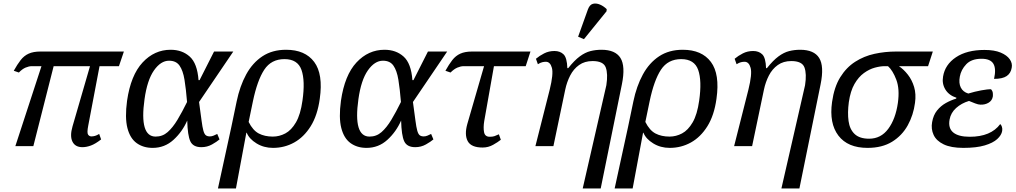

<svg xmlns="http://www.w3.org/2000/svg" viewBox="-20 -828 5755 1088"><path d="M67 0 215 -453H160Q144 -453 125 -445Q106 -437 87 -417L58 -427Q78 -463 97 -487.5Q116 -512 142.5 -524Q169 -536 209 -536H682L654 -453H544L480 -116Q472 -76 479 -65.5Q486 -55 498 -55Q508 -55 518.5 -58Q529 -61 542 -69L553 -38Q521 -13 495.5 -3.5Q470 6 447 6Q406 6 390.5 -25.5Q375 -57 391 -112L490 -453H284L169 0Z M845 10Q792 10 754.5 -17Q717 -44 702 -102.5Q687 -161 700 -257Q721 -402 788 -474Q855 -546 947 -546Q1012 -546 1055 -507.5Q1098 -469 1105 -374H1111L1193 -536H1302L1108 -250Q1117 -185 1122 -146Q1127 -107 1132.5 -87.5Q1138 -68 1146.5 -61.5Q1155 -55 1169 -55Q1180 -55 1190.5 -59.5Q1201 -64 1211 -69L1224 -38Q1209 -25 1181.5 -9.5Q1154 6 1121 6Q1074 6 1058.5 -27.5Q1043 -61 1041 -145Q1013 -81 963 -35.5Q913 10 845 10ZM862 -54Q901 -54 930 -79.5Q959 -105 985.5 -149Q1012 -193 1040 -250Q1034 -324 1025.5 -376Q1017 -428 997.5 -456Q978 -484 938 -484Q891 -484 852.5 -429Q814 -374 799 -266Q769 -54 862 -54Z M1321 -253Q1339 -340 1375 -406Q1411 -472 1467 -509Q1523 -546 1601 -546Q1709 -546 1760.5 -477Q1812 -408 1792 -268Q1779 -174 1740.5 -112.5Q1702 -51 1647 -20.5Q1592 10 1527 10Q1475 10 1433.5 -15.5Q1392 -41 1378 -76H1376L1317 240H1215L1291 -109ZM1526 -54Q1563 -54 1597 -72Q1631 -90 1657 -134.5Q1683 -179 1694 -258Q1710 -370 1688.5 -431.5Q1667 -493 1592 -493Q1517 -493 1477.5 -433Q1438 -373 1413 -253L1389 -137Q1413 -89 1446.5 -71.5Q1480 -54 1526 -54Z M2057 10Q2004 10 1966.5 -17Q1929 -44 1914 -102.5Q1899 -161 1912 -257Q1933 -402 2000 -474Q2067 -546 2159 -546Q2224 -546 2267 -507.5Q2310 -469 2317 -374H2323L2405 -536H2514L2320 -250Q2329 -185 2334 -146Q2339 -107 2344.5 -87.5Q2350 -68 2358.5 -61.5Q2367 -55 2381 -55Q2392 -55 2402.5 -59.5Q2413 -64 2423 -69L2436 -38Q2421 -25 2393.5 -9.5Q2366 6 2333 6Q2286 6 2270.5 -27.5Q2255 -61 2253 -145Q2225 -81 2175 -35.5Q2125 10 2057 10ZM2074 -54Q2113 -54 2142 -79.5Q2171 -105 2197.5 -149Q2224 -193 2252 -250Q2246 -324 2237.5 -376Q2229 -428 2209.5 -456Q2190 -484 2150 -484Q2103 -484 2064.5 -429Q2026 -374 2011 -266Q1981 -54 2074 -54Z M2715 8Q2650 8 2630.5 -28Q2611 -64 2628 -125L2723 -453H2607Q2591 -453 2572 -445Q2553 -437 2533 -417L2504 -427Q2524 -463 2543 -487.5Q2562 -512 2588.5 -524Q2615 -536 2655 -536H2986L2959 -453H2779L2724 -142Q2718 -105 2723 -79Q2728 -53 2755 -53Q2772 -53 2782 -56.5Q2792 -60 2807 -67L2818 -36Q2802 -23 2774.5 -7.5Q2747 8 2715 8Z M3282 240 3416 -345Q3426 -410 3412.5 -446Q3399 -482 3338 -482Q3293 -482 3261.5 -459.5Q3230 -437 3211 -400Q3192 -363 3183 -320L3116 0H3014L3095 -320Q3117 -409 3107.5 -443.5Q3098 -478 3073 -478Q3064 -478 3053 -475.5Q3042 -473 3028 -464L3017 -495Q3037 -512 3063.5 -525.5Q3090 -539 3122 -539Q3154 -539 3173.5 -520Q3193 -501 3195 -442H3200Q3235 -486 3265.5 -508.5Q3296 -531 3326 -538.5Q3356 -546 3388 -546Q3467 -546 3496 -499.5Q3525 -453 3504 -350L3384 240ZM3289 -606 3256 -620 3312 -776Q3322 -802 3340.5 -806.5Q3359 -811 3380 -802Q3401 -793 3418 -776L3417 -764Z M3569 -253Q3587 -340 3623 -406Q3659 -472 3715 -509Q3771 -546 3849 -546Q3957 -546 4008.5 -477Q4060 -408 4040 -268Q4027 -174 3988.5 -112.5Q3950 -51 3895 -20.5Q3840 10 3775 10Q3723 10 3681.5 -15.5Q3640 -41 3626 -76H3624L3565 240H3463L3539 -109ZM3774 -54Q3811 -54 3845 -72Q3879 -90 3905 -134.5Q3931 -179 3942 -258Q3958 -370 3936.5 -431.5Q3915 -493 3840 -493Q3765 -493 3725.5 -433Q3686 -373 3661 -253L3637 -137Q3661 -89 3694.5 -71.5Q3728 -54 3774 -54Z M4408 240 4542 -345Q4552 -410 4538.5 -446Q4525 -482 4464 -482Q4419 -482 4387.5 -459.5Q4356 -437 4337 -400Q4318 -363 4309 -320L4242 0H4140L4221 -320Q4243 -409 4233.5 -443.5Q4224 -478 4199 -478Q4190 -478 4179 -475.5Q4168 -473 4154 -464L4143 -495Q4163 -512 4189.5 -525.5Q4216 -539 4248 -539Q4280 -539 4299.5 -520Q4319 -501 4321 -442H4326Q4361 -486 4391.5 -508.5Q4422 -531 4452 -538.5Q4482 -546 4514 -546Q4593 -546 4622 -499.5Q4651 -453 4630 -350L4510 240Z M4896 10Q4784 10 4731 -59.5Q4678 -129 4695 -250Q4707 -335 4741.5 -390.5Q4776 -446 4826 -478Q4876 -510 4935.5 -523Q4995 -536 5058 -536H5266L5239 -453H5074Q5101 -435 5124.5 -405Q5148 -375 5160 -335Q5172 -295 5165 -245Q5156 -176 5124 -118Q5092 -60 5035.5 -25Q4979 10 4896 10ZM4905 -42Q4972 -42 5013.5 -98Q5055 -154 5068 -245Q5079 -324 5059 -376.5Q5039 -429 5012 -453H4992Q4968 -453 4937 -444.5Q4906 -436 4875.5 -414Q4845 -392 4822 -352Q4799 -312 4790 -249Q4782 -189 4788.5 -142Q4795 -95 4823 -68.5Q4851 -42 4905 -42Z M5439 10Q5369 10 5327.5 -10Q5286 -30 5270.5 -63.5Q5255 -97 5262 -136Q5269 -176 5290 -202Q5311 -228 5339.5 -244Q5368 -260 5398 -269L5400 -274Q5357 -288 5337 -321Q5317 -354 5324 -394Q5335 -462 5397 -503.5Q5459 -545 5559 -545Q5615 -545 5650.5 -530Q5686 -515 5702 -492Q5718 -469 5713 -444Q5708 -413 5684.5 -397Q5661 -381 5613 -381Q5626 -439 5609 -467Q5592 -495 5542 -495Q5485 -495 5455.5 -464Q5426 -433 5419 -394Q5412 -357 5424.5 -332Q5437 -307 5467 -298Q5503 -309 5540.5 -316Q5578 -323 5596 -322Q5605 -312 5606 -300.5Q5607 -289 5606 -281Q5602 -258 5582 -246Q5562 -234 5536 -235Q5524 -235 5506 -242Q5488 -249 5471 -256Q5428 -243 5398 -216Q5368 -189 5361 -151Q5352 -102 5381.5 -77.5Q5411 -53 5475 -53Q5595 -53 5648 -125Q5654 -120 5657.5 -109.5Q5661 -99 5659 -86Q5655 -62 5631 -40Q5607 -18 5560 -4Q5513 10 5439 10Z"/></svg>

Font: NotoSerif-Italic
Style: Regular
Weight: 400
Italic angle: -12°
Designer: Monotype Design Team
Foundry: Monotype Imaging Inc.
Version: Version 2.007; ttfautohint (v1.8) -l 8 -r 50 -G 200 -x 14 -D